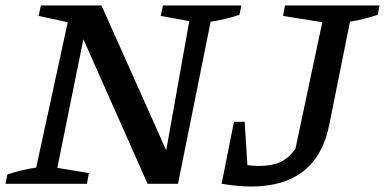

<svg xmlns="http://www.w3.org/2000/svg" viewBox="-35 -670 1404 700"><path d="M559 -650H845L838 -616Q784 -598 733 -591L614 0H503L269 -527L174 -58L289 -39L282 0H-15L-8 -34Q46 -52 97 -59L212 -589L106 -612L114 -650H335L571 -122L655 -593L551 -612ZM773 0 818 -226H857L867 -68Q888 -65 908 -65Q956 -65 986 -78.5Q1016 -92 1042 -127L1140 -589L997 -612L1004 -650H1349L1342 -616Q1320 -609 1294 -602Q1268 -595 1241 -591L1166 -218Q1122 10 880 10Q857 10 830.5 7.5Q804 5 773 0Z"/></svg>

Font: Piazzolla SC Medium
Style: Italic
Weight: 500
Italic angle: -11.3°
Designer: Juan Pablo del Peral
Foundry: Huerta Tipografica
Version: Version 1.330